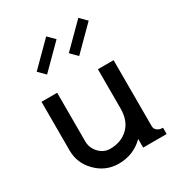

<svg xmlns="http://www.w3.org/2000/svg" viewBox="-189 -926 988 1061"><g transform="rotate(-30 305.0 -395.0)"><path d="M60 -500H160V-190Q160 -148 189.5 -116.5Q219 -85 260 -85Q330 -85 375 -128Q420 -171 420 -250V-500H520V-80Q520 -62 532.5 -52Q545 -42 558 -41L570 -40V0H420V-55Q355 10 260 10Q178 10 119 -49Q60 -108 60 -190ZM468 -800 510 -758 367 -615 325 -657ZM263 -800 305 -758 162 -615 120 -657Z"/></g></svg>

Font: Laverick
Style: Regular
Weight: 400
Designer: Daniel Pimley
Foundry: Daniel Pimley
Version: Version 1.000;PS 001.001;hotconv 1.0.56